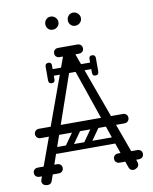

<svg xmlns="http://www.w3.org/2000/svg" viewBox="-94 -939 802 1009"><g transform="rotate(-10 307.0 -434.5)"><path d="M536 0Q529 0 522.5 -3.5Q516 -7 512 -17L324 -564Q320 -578 317 -583Q314 -588 308 -588Q300 -588 292 -564L102 -17Q96 0 79 0Q63 0 55.5 -7Q48 -14 48 -24Q48 -28 50 -34L276 -656Q278 -662 281 -662Q284 -662 295.5 -662Q307 -662 319 -662Q331 -662 333 -662Q336 -662 338 -657L563 -38Q565 -32 565 -27Q565 -14 555 -7Q545 0 536 0ZM83 -249Q73 -249 65.5 -256.5Q58 -264 58 -274Q58 -285 65.5 -292Q73 -299 83 -299H532Q543 -299 550 -292Q557 -285 557 -274Q557 -264 550 -256.5Q543 -249 532 -249ZM17 -75Q17 -86 24 -92Q31 -99 43 -99H92Q104 -99 111 -93Q118 -86 118 -75Q118 -63 111 -56Q104 -50 92 -50H43Q31 -50 24 -57Q17 -63 17 -75ZM171 -75Q171 -63 164 -57Q157 -50 145 -50H96Q85 -50 77 -56Q70 -63 70 -75Q70 -86 77 -93Q85 -99 96 -99H145Q157 -99 164 -92Q171 -86 171 -75ZM445 -75Q445 -86 452 -92Q459 -99 471 -99H520Q532 -99 539 -93Q546 -86 546 -75Q546 -63 539 -56Q532 -50 520 -50H471Q459 -50 452 -57Q445 -63 445 -75ZM599 -75Q599 -63 592 -57Q585 -50 573 -50H524Q513 -50 505 -56Q498 -63 498 -75Q498 -86 505 -93Q513 -99 524 -99H573Q585 -99 592 -92Q599 -86 599 -75ZM231 -675Q231 -687 238 -693Q245 -700 257 -700H306Q318 -700 325 -694Q332 -687 332 -675Q332 -664 325 -657Q318 -651 306 -651H257Q245 -651 238 -658Q231 -664 231 -675ZM385 -675Q385 -664 378 -658Q371 -651 359 -651H310Q299 -651 291 -657Q284 -664 284 -675Q284 -687 291 -694Q299 -700 310 -700H359Q371 -700 378 -693Q385 -687 385 -675ZM428 -577Q428 -560 411 -560H207Q190 -560 190 -577Q190 -595 206 -595H410Q428 -595 428 -577ZM425 -523Q409 -523 409 -540V-574Q409 -583 413 -587Q417 -591 426 -591Q436 -591 440 -587Q443 -584 443 -575V-541Q443 -523 425 -523ZM425 -631Q443 -631 443 -613V-579Q443 -570 440 -567Q436 -563 426 -563Q417 -563 413 -567Q409 -571 409 -580V-614Q409 -631 425 -631ZM209 -540Q209 -523 193 -523Q175 -523 175 -541V-575Q175 -584 178 -587Q182 -591 192 -591Q201 -591 205 -587Q209 -583 209 -574ZM175 -614Q175 -632 193 -632Q209 -632 209 -615V-581Q209 -572 205 -568Q201 -564 192 -564Q182 -564 178 -568Q175 -571 175 -580ZM306 -159Q293 -169 302 -182L368 -276Q377 -290 393 -279Q406 -269 397 -256L331 -162Q327 -157 320.5 -155.5Q314 -154 306 -159ZM208 -159Q195 -169 204 -182L270 -276Q279 -290 295 -279Q308 -269 299 -256L233 -162Q229 -157 222.5 -155.5Q216 -154 208 -159ZM504 -266Q504 -249 487 -249H155Q138 -249 138 -266Q138 -284 154 -284H486Q504 -284 504 -266ZM504 -170Q504 -153 487 -153H155Q138 -153 138 -170Q138 -188 154 -188H486Q504 -188 504 -170ZM366 -799Q351 -799 341.5 -809Q332 -819 332 -834Q332 -848 341.5 -858.5Q351 -869 366 -869Q381 -869 391.5 -858.5Q402 -848 402 -834Q402 -819 391.5 -809Q381 -799 366 -799ZM246 -799Q231 -799 221.5 -809Q212 -819 212 -834Q212 -848 221.5 -858.5Q231 -869 246 -869Q261 -869 271.5 -858.5Q282 -848 282 -834Q282 -819 271.5 -809Q261 -799 246 -799Z"/></g></svg>

Font: Agu Display Uzo
Style: Regular
Weight: 400
Designer: Oluwaseun Badejo
Version: Version 1.103